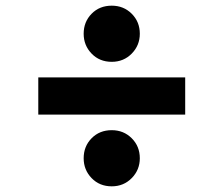

<svg xmlns="http://www.w3.org/2000/svg" viewBox="-20 -690 788 677"><path d="M275 -571Q275 -613 303 -641.5Q331 -670 374 -670Q416 -670 444.5 -641.5Q473 -613 473 -571Q473 -530 444.5 -501Q416 -472 374 -472Q331 -472 303 -501Q275 -530 275 -571ZM633 -286H115V-417H633ZM275 -132Q275 -174 303 -202.5Q331 -231 374 -231Q416 -231 444.5 -202.5Q473 -174 473 -132Q473 -91 444.5 -62Q416 -33 374 -33Q331 -33 303 -62Q275 -91 275 -132Z"/></svg>

Font: Be Vietnam Black
Style: Regular
Weight: 900
Designer: Lam Bao; Tony Le; Vietanh Nguyen
Foundry: Yellow Type Foundry
Version: Version 5.000